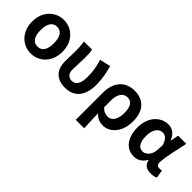

<svg xmlns="http://www.w3.org/2000/svg" viewBox="67 -1380 2387 2387"><g transform="rotate(45 1260.5 -186.5)"><path d="M311 14C452 14 578 -95 578 -279C578 -466 452 -574 311 -574C170 -574 44 -466 44 -279C44 -95 170 14 311 14ZM311 -106C231 -106 194 -171 194 -279C194 -387 231 -454 311 -454C391 -454 427 -387 427 -279C427 -171 391 -106 311 -106Z M914 14C1075 14 1166 -91 1166 -290C1166 -386 1149 -481 1121 -574L979 -541C1010 -440 1019 -359 1019 -283C1019 -159 979 -106 914 -106C862 -106 821 -137 821 -209C821 -282 828 -373 828 -423C828 -475 826 -521 817 -560H675C686 -499 687 -437 687 -393C687 -333 683 -278 683 -221C683 -78 757 14 914 14Z M1292 -273V201H1440C1437 113 1434 38 1430 -54C1473 -3 1527 14 1578 14C1697 14 1810 -97 1810 -289C1810 -474 1715 -574 1554 -574C1406 -574 1292 -479 1292 -273ZM1545 -107C1508 -107 1470 -116 1431 -160V-283C1431 -391 1481 -453 1549 -453C1625 -453 1660 -395 1660 -287C1660 -165 1608 -107 1545 -107Z M2123 14C2191 14 2244 -19 2283 -85H2287C2302 -13 2346 14 2422 14C2465 14 2494 7 2513 -4L2495 -113C2486 -108 2474 -106 2458 -106C2426 -106 2403 -121 2403 -158C2403 -249 2446 -424 2475 -560H2331L2311 -453H2307C2272 -541 2213 -574 2148 -574C2018 -574 1901 -463 1901 -275C1901 -93 1990 14 2123 14ZM2157 -107C2092 -107 2051 -160 2051 -277C2051 -398 2109 -453 2169 -453C2216 -453 2255 -422 2280 -341L2273 -242C2268 -167 2213 -107 2157 -107Z"/></g></svg>

Font: Spoqa Han Sans Neo Bold
Style: Bold
Weight: 700
Designer: [Spoqa Han Sans Neo] Dong-huui Kim  Younghwa Kang  Yujin Lee  [Noto Sans] Ryoko NISHIZUKA  (kana & ideographs); Paul D. 
Foundry: Spoqa (http://www.spoqa-han-sans.com)
Version: Version 1.100;hotconv 1.0.109;makeotfexe 2.5.65596